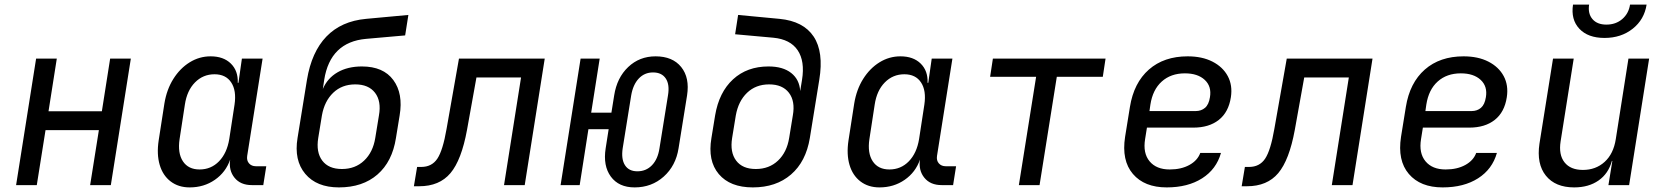

<svg xmlns="http://www.w3.org/2000/svg" viewBox="-20 -805 7240 835"><path d="M50 0 137 -550H227L191 -321H423L459 -550H549L462 0H372L410 -239H178L140 0Z M805 10Q756 10 722 -16Q688 -42 674.5 -88Q661 -134 670 -194L695 -355Q705 -416 734 -462Q763 -508 805 -534Q847 -560 896 -560Q952 -560 984 -528.5Q1016 -497 1014 -445H1017L1032 -550H1122L1055 -127Q1052 -107 1063 -94.5Q1074 -82 1093 -82H1138L1125 0H1075Q1026 0 1000 -32Q974 -64 981 -111Q962 -56 914.5 -23Q867 10 805 10ZM848 -68Q898 -68 932.5 -103.5Q967 -139 977 -200L1000 -350Q1009 -411 985.5 -446.5Q962 -482 913 -482Q863 -482 828 -446.5Q793 -411 784 -350L761 -200Q752 -139 775.5 -103.5Q799 -68 848 -68Z M1454 10Q1357 10 1307.5 -49Q1258 -108 1274 -205L1315 -458Q1335 -579 1399.5 -646Q1464 -713 1572 -723L1756 -740L1742 -651L1572 -636Q1416 -622 1390 -458L1384 -418Q1404 -465 1448 -490.5Q1492 -516 1554 -516Q1647 -516 1690.5 -457Q1734 -398 1718 -303L1702 -205Q1686 -102 1621.5 -46Q1557 10 1454 10ZM1467 -70Q1525 -70 1563.5 -106.5Q1602 -143 1612 -205L1628 -303Q1639 -365 1611 -401.5Q1583 -438 1525 -438Q1467 -438 1429 -401.5Q1391 -365 1380 -303L1364 -205Q1354 -143 1381.5 -106.5Q1409 -70 1467 -70Z M1780 5 1794 -79H1812Q1858 -79 1882 -115Q1906 -151 1922 -244L1976 -550H2349L2262 0H2172L2246 -468H2052L2011 -240Q1987 -109 1939 -52Q1891 5 1803 5Z M2740 10Q2671 10 2636.5 -37Q2602 -84 2614 -160L2627 -243H2539L2501 0H2418L2505 -550H2588L2551 -315H2639L2651 -390Q2663 -467 2712 -513.5Q2761 -560 2831 -560Q2905 -560 2942.5 -513.5Q2980 -467 2968 -390L2931 -160Q2919 -84 2866.5 -37Q2814 10 2740 10ZM2752 -60Q2790 -60 2815.5 -86.5Q2841 -113 2848 -160L2885 -390Q2893 -437 2875.5 -463.5Q2858 -490 2820 -490Q2783 -490 2758 -463.5Q2733 -437 2725 -390L2688 -160Q2681 -113 2698 -86.5Q2715 -60 2752 -60Z M3254 10Q3155 10 3106 -48Q3057 -106 3074 -205L3090 -303Q3107 -404 3168 -460Q3229 -516 3322 -516Q3385 -516 3421 -487.5Q3457 -459 3460 -409L3468 -458Q3481 -539 3449 -586.5Q3417 -634 3343 -641L3177 -656L3190 -740L3370 -723Q3474 -713 3518.5 -646Q3563 -579 3543 -458L3502 -205Q3485 -102 3420 -46Q3355 10 3254 10ZM3267 -70Q3325 -70 3363.5 -106.5Q3402 -143 3412 -205L3428 -303Q3439 -365 3411 -401.5Q3383 -438 3325 -438Q3267 -438 3229 -401.5Q3191 -365 3180 -303L3164 -205Q3154 -143 3181.5 -106.5Q3209 -70 3267 -70Z M3805 10Q3756 10 3722 -16Q3688 -42 3674.5 -88Q3661 -134 3670 -194L3695 -355Q3705 -416 3734 -462Q3763 -508 3805 -534Q3847 -560 3896 -560Q3952 -560 3984 -528.5Q4016 -497 4014 -445H4017L4032 -550H4122L4055 -127Q4052 -107 4063 -94.5Q4074 -82 4093 -82H4138L4125 0H4075Q4026 0 4000 -32Q3974 -64 3981 -111Q3962 -56 3914.5 -23Q3867 10 3805 10ZM3848 -68Q3898 -68 3932.5 -103.5Q3967 -139 3977 -200L4000 -350Q4009 -411 3985.5 -446.5Q3962 -482 3913 -482Q3863 -482 3828 -446.5Q3793 -411 3784 -350L3761 -200Q3752 -139 3775.5 -103.5Q3799 -68 3848 -68Z M4411 0 4486 -471H4286L4298 -550H4788L4776 -471H4576L4501 0Z M5054 10Q4957 10 4907 -48.5Q4857 -107 4873 -210L4894 -340Q4911 -445 4976.5 -502.5Q5042 -560 5145 -560Q5208 -560 5253 -537Q5298 -514 5319.5 -474Q5341 -434 5333 -382Q5323 -317 5280.5 -283.5Q5238 -250 5170 -250H4968L4960 -200Q4950 -139 4979.5 -103.5Q5009 -68 5067 -68Q5117 -68 5152.5 -87.5Q5188 -107 5200 -140H5290Q5270 -69 5208 -29.5Q5146 10 5054 10ZM4979 -322H5180Q5204 -322 5220.5 -336Q5237 -350 5242 -382Q5250 -429 5219.5 -457.5Q5189 -486 5133 -486Q5072 -486 5032.5 -450.5Q4993 -415 4983 -350Z M5380 5 5394 -79H5412Q5458 -79 5482 -115Q5506 -151 5522 -244L5576 -550H5949L5862 0H5772L5846 -468H5652L5611 -240Q5587 -109 5539 -52Q5491 5 5403 5Z M6254 10Q6157 10 6107 -48.5Q6057 -107 6073 -210L6094 -340Q6111 -445 6176.5 -502.5Q6242 -560 6345 -560Q6408 -560 6453 -537Q6498 -514 6519.5 -474Q6541 -434 6533 -382Q6523 -317 6480.5 -283.5Q6438 -250 6370 -250H6168L6160 -200Q6150 -139 6179.5 -103.5Q6209 -68 6267 -68Q6317 -68 6352.5 -87.5Q6388 -107 6400 -140H6490Q6470 -69 6408 -29.5Q6346 10 6254 10ZM6179 -322H6380Q6404 -322 6420.5 -336Q6437 -350 6442 -382Q6450 -429 6419.5 -457.5Q6389 -486 6333 -486Q6272 -486 6232.5 -450.5Q6193 -415 6183 -350Z M6826 10Q6744 10 6703 -41Q6662 -92 6675 -180L6734 -550H6824L6767 -190Q6758 -132 6784 -99Q6810 -66 6864 -66Q6920 -66 6958.5 -101Q6997 -136 7007 -200L7062 -550H7152L7065 0H6975L6992 -105H6990Q6975 -50 6932 -20Q6889 10 6826 10ZM6958 -640Q6886 -640 6848.5 -680Q6811 -720 6821 -785H6891Q6885 -746 6905.5 -722Q6926 -698 6966 -698Q7007 -698 7035 -722Q7063 -746 7069 -785H7141Q7131 -720 7080.5 -680Q7030 -640 6958 -640Z"/></svg>

Font: JetBrains Mono NL
Style: Italic
Weight: 400
Italic angle: -9°
Monospace: yes
Designer: Philipp Nurullin, Konstantin Bulenkov
Foundry: JetBrains
Version: Version 2.305; ttfautohint (v1.8.4.7-5d5b)